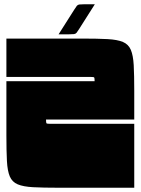

<svg xmlns="http://www.w3.org/2000/svg" viewBox="-20 -881 660 901"><path d="M255 0Q182 0 135.5 -2.5Q89 -5 63 -16Q37 -27 26 -53Q15 -79 12.5 -125.5Q10 -172 10 -245V-500H424Q424 -515 422 -517.5Q420 -520 405 -520H10V-700H365Q438 -700 484.5 -697.5Q531 -695 557 -684Q583 -673 594 -647Q605 -621 607.5 -575Q610 -529 610 -455V-320H196Q196 -305 198 -302.5Q200 -300 215 -300H610V0ZM425 -861 352 -746Q344 -733 339.5 -727.5Q335 -722 327.5 -721Q320 -720 304 -720H255L328 -835Q336 -848 340.5 -853.5Q345 -859 352.5 -860Q360 -861 376 -861Z"/></svg>

Font: Badeen Display
Style: Regular
Weight: 400
Version: Version 1.000; ttfautohint (v1.8.4.7-5d5b)